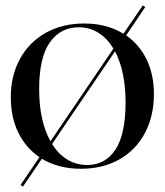

<svg xmlns="http://www.w3.org/2000/svg" viewBox="-20 -610 610 711"><path d="M56 75 126 -28Q76 -62 48 -118.5Q20 -175 20 -250Q20 -330 54 -392Q88 -454 149.5 -488.5Q211 -523 292 -523Q376 -523 437 -485L509 -590L518 -584L447 -479Q496 -445 523 -389.5Q550 -334 550 -262Q550 -180 516.5 -117Q483 -54 421.5 -19.5Q360 15 280 15Q197 15 135 -22L65 81ZM167 -87 400 -430Q377 -468 344.5 -488.5Q312 -509 272 -509Q204 -509 164.5 -453Q125 -397 125 -280Q125 -162 167 -87ZM303 1Q370 1 407.5 -56Q445 -113 445 -230Q445 -345 406 -420L173 -77Q196 -39 229.5 -19Q263 1 303 1Z"/></svg>

Font: Nyght Serif
Style: Regular
Weight: 400
Designer: Maksym Kobuzan
Version: Version 0.410;July 4, 2025;FontCreator 15.0.0.2958 64-bit